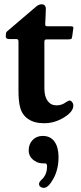

<svg xmlns="http://www.w3.org/2000/svg" viewBox="-20 -573 381 908"><path d="M189.9 -155.8Q189.9 -116.7 205.3 -95.7Q220.7 -74.7 247.6 -74.7Q272 -74.7 291.5 -89.4Q305.2 -97.7 308.1 -97.7Q315.4 -97.7 321 -90.3Q326.7 -83 326.7 -73.2Q326.7 -44.4 282.2 -17.3Q237.8 9.8 189 9.8Q142.1 9.8 113 -10.3Q84 -30.3 75.2 -65.4Q67.4 -93.3 67.4 -144V-376.5Q67.4 -388.2 58.1 -388.2H23.9Q7.3 -388.2 7.3 -399.9Q7.3 -409.2 8.3 -416Q9.3 -421.4 14.2 -425.3L149.9 -541Q163.1 -552.7 176.8 -552.7Q196.8 -552.7 196.8 -529.8Q196.8 -522.9 195.3 -491.5Q193.8 -460 193.8 -459.5Q193.8 -451.7 196.3 -450.2Q198.7 -448.7 208 -448.7H310.1Q319.8 -448.7 323.5 -447.3Q327.1 -445.8 327.1 -440.9Q327.1 -438.5 325.7 -432.6L321.8 -402.8Q320.3 -391.1 316.9 -388.9Q313.5 -386.7 300.8 -386.7H200.2Q189.9 -386.7 189.9 -376.5ZM164.6 297.4Q164.6 295.4 165 293.5Q165.5 291.5 166.5 289.6Q167.5 287.6 168.5 286.1Q169.4 284.7 171.4 282.5Q173.3 280.3 174.3 279.1Q175.3 277.8 178 275.4Q180.7 272.9 181.6 272Q202.6 249 202.6 214.8Q202.6 200.7 194.8 199.7Q193.8 199.7 188.5 199.7Q183.1 199.7 176.3 199.2Q154.3 197.8 135 181.2Q115.7 164.6 115.7 138.2Q115.7 108.4 134.3 89.1Q152.8 69.8 182.1 69.8Q218.3 69.8 237.5 96.4Q256.8 123 256.8 169.9Q256.8 228 232.7 271.7Q208.5 315.4 188 315.4Q177.2 315.4 170.9 310.1Q164.6 304.7 164.6 297.4Z"/></svg>

Font: Cooper* SemiBold
Style: Regular
Weight: 600
Designer: Owen Earl
Foundry: indestructible type*
Version: Version 0.001